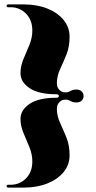

<svg xmlns="http://www.w3.org/2000/svg" viewBox="-20 -744 436 876"><path d="M248.5 -306Q248.5 -314 236 -314Q156 -314 114.8 -342Q73.5 -370 73.5 -410Q73.5 -442.5 87 -474.5Q100.5 -506.5 114 -538.8Q127.5 -571 127.5 -604.5Q127.5 -653 98.5 -682Q69.5 -711 28.5 -711H18Q10 -711 10 -717.5Q10 -724 18 -724H87.5Q148.5 -724 196 -705Q243.5 -686 270.5 -652.5Q297.5 -619 297.5 -576.5Q297.5 -530.5 283 -494.8Q268.5 -459 254 -427.8Q239.5 -396.5 239.5 -364.5Q239.5 -345.5 250.8 -334Q262 -322.5 278.5 -322.5Q291 -322.5 302 -329Q313 -335.5 329.5 -335.5Q343.5 -335.5 352.5 -327Q361.5 -318.5 361.5 -306Q361.5 -293 352.5 -284.8Q343.5 -276.5 329.5 -276.5Q313 -276.5 302 -283Q291 -289.5 278.5 -289.5Q262 -289.5 250.8 -277.8Q239.5 -266 239.5 -247.5Q239.5 -215 254 -183.8Q268.5 -152.5 283 -116.8Q297.5 -81 297.5 -35.5Q297.5 7.5 270.5 40.8Q243.5 74 196 93Q148.5 112 87.5 112H18Q10 112 10 105.5Q10 99 18 99H28.5Q69.5 99 98.5 70Q127.5 41 127.5 -7.5Q127.5 -40.5 114 -73Q100.5 -105.5 87 -137.5Q73.5 -169.5 73.5 -202Q73.5 -241.5 114.8 -269.8Q156 -298 236 -298Q248.5 -298 248.5 -306Z"/></svg>

Font: Fraunces 144pt Black
Style: Regular
Weight: 900
Version: Version 1.000;[0bf87f6ff]